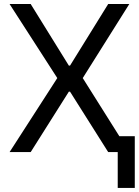

<svg xmlns="http://www.w3.org/2000/svg" viewBox="-20 -747 682 943"><path d="M27 0 261.4 -363.6 27 -727.3H130.7L318.2 -424.7H323.9L511.4 -727.3H615.1L386.4 -363.6L566.1 -78.1H642V176.1H558.2V0H511.4L323.9 -296.9H318.2L130.7 0Z"/></svg>

Font: Inter P
Style: Regular
Weight: 400
Designer: Rasmus Andersson
Foundry: rsms
Version: Version 3.018;git-588b23468